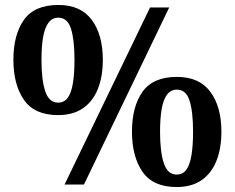

<svg xmlns="http://www.w3.org/2000/svg" viewBox="-20 -744 946 774"><path d="M240.2 0 585 -714H662.2L318.4 0ZM214.1 -280Q118.9 -280 76.5 -341.5Q34 -403 34 -503Q34 -604 76.5 -664Q118.9 -724 215.2 -724Q305.4 -724 349.9 -664Q394.5 -604 394.5 -503Q394.5 -436 374.7 -386Q355 -336 315 -308Q275 -280 214.1 -280ZM214 -330.3Q239.3 -330.3 253.7 -350.6Q268 -371 274.1 -409.8Q280.3 -448.7 280.3 -502.8Q280.3 -583.4 266.2 -628Q252.2 -672.7 215 -672.7Q190.5 -672.7 175.5 -652.6Q160.4 -632.5 153.8 -594.7Q147.2 -556.9 147.2 -503Q147.2 -421.1 162.5 -375.7Q177.9 -330.3 214 -330.3ZM692.1 10Q596.9 10 554.5 -51.5Q512 -113 512 -213Q512 -314 554.5 -374Q596.9 -434 693.2 -434Q783.4 -434 827.9 -374Q872.5 -314 872.5 -213Q872.5 -146 852.7 -96Q833 -46 793 -18Q753 10 692.1 10ZM692 -40.3Q717.3 -40.3 731.7 -60.6Q746 -81 752.1 -119.8Q758.3 -158.7 758.3 -212.8Q758.3 -293.4 744.2 -338Q730.2 -382.7 693 -382.7Q668.5 -382.7 653.5 -362.6Q638.4 -342.5 631.8 -304.7Q625.2 -266.9 625.2 -213Q625.2 -131.1 640.5 -85.7Q655.9 -40.3 692 -40.3Z"/></svg>

Font: Noto Serif Lao
Style: Regular
Weight: 400
Designer: Monotype Design Team
Foundry: Monotype Imaging Inc.
Version: Version 2.003